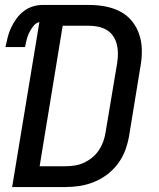

<svg xmlns="http://www.w3.org/2000/svg" viewBox="-20 -755 640 775"><path d="M29 0 139 -666Q124 -662 114 -649Q104 -636 97.5 -622.5Q91 -609 87.5 -594.5Q84 -580 81 -565H2Q6 -585 11 -604.5Q16 -624 24.5 -642.5Q33 -661 45.5 -678.5Q58 -696 74.5 -709Q91 -722 111 -728.5Q131 -735 150 -735H340Q373 -735 405 -729Q437 -723 465 -708.5Q493 -694 512.5 -670Q532 -646 542 -616Q552 -586 552.5 -553Q553 -520 547 -487L501 -206Q496 -177 485.5 -148.5Q475 -120 456.5 -95Q438 -70 413 -51Q388 -32 359.5 -20.5Q331 -9 302 -4.5Q273 0 244 0ZM140 -84H244Q263 -84 282 -87Q301 -90 318.5 -98Q336 -106 352 -119Q368 -132 379 -148.5Q390 -165 396.5 -183Q403 -201 406 -220L453 -501Q456 -520 456 -539Q456 -558 451.5 -576Q447 -594 437 -609Q427 -624 411.5 -633.5Q396 -643 377.5 -647Q359 -651 340 -651H233Z"/></svg>

Font: Iosevka Aile Medium Oblique
Style: Regular
Weight: 500
Italic angle: -9°
Designer: Belleve Invis
Foundry: Belleve Invis
Version: Version 31.1.0; ttfautohint (v1.8.4)